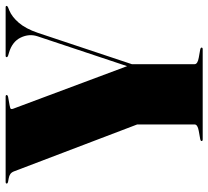

<svg xmlns="http://www.w3.org/2000/svg" viewBox="-49 -691 740 682"><g transform="rotate(-90 321.0 -350.0)"><path d="M493 -4Q493 0 487 0H167Q161 0 161 -4Q161 -7.5 169 -9L197 -14Q220 -18 220 -29V-232.5L53 -671Q49.5 -679.5 43.5 -683.5Q37.5 -687.5 29 -689L18 -691Q10 -692.5 10 -696Q10 -700 16 -700H318.5Q324.5 -700 324.5 -696.5Q324.5 -692.5 316.5 -691L288.5 -686Q276.5 -684 275.2 -681.2Q274 -678.5 275.5 -674L427 -268.5L533 -586.5Q543 -616.5 528.5 -646.5Q514 -676.5 475 -688L465 -691Q459 -693 459 -696Q459 -700 464 -700H636Q641 -700 641 -696.5Q641 -693.5 635 -691L625 -687Q602 -677.5 581 -653Q560 -628.5 545.5 -586L434 -251.5V-29Q434 -18 457 -14L485 -9Q493 -7.5 493 -4Z"/></g></svg>

Font: Fraunces 144pt Black
Style: Regular
Weight: 900
Version: Version 1.000;[0bf87f6ff]